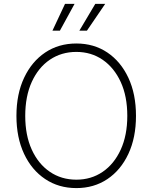

<svg xmlns="http://www.w3.org/2000/svg" viewBox="-20 -962 788 992"><path d="M374.5 9.8Q283.2 9.8 213.4 -36.9Q143.6 -83.5 104.2 -167.5Q64.9 -251.5 64.9 -363.3Q64.9 -476.1 104.5 -560.1Q144 -644 213.6 -690.7Q283.2 -737.3 374.5 -737.3Q465.3 -737.3 534.7 -690.7Q604 -644 643.3 -560.1Q682.6 -476.1 682.6 -363.3Q682.6 -251 643.3 -167Q604 -83 534.7 -36.6Q465.3 9.8 374.5 9.8ZM374.5 -33.7Q451.2 -33.7 510.5 -74.2Q569.8 -114.7 603.8 -189Q637.7 -263.2 637.7 -363.3Q637.7 -464.4 603.8 -538.3Q569.8 -612.3 510.5 -653.1Q451.2 -693.8 374.5 -693.8Q297.4 -693.8 237.8 -653.6Q178.2 -613.3 144.3 -539.1Q110.4 -464.8 110.4 -363.3Q110.4 -263.2 144 -189.2Q177.7 -115.2 237.3 -74.5Q296.9 -33.7 374.5 -33.7ZM289.6 -803.7H251L315.9 -941.9H365.2ZM429.2 -803.7H390.1L472.2 -941.9H523.4Z"/></svg>

Font: Inter 16pt ExtraLight
Style: Regular
Weight: 250
Version: Version 4.001;git-66647c0bb